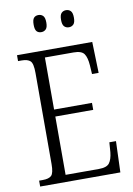

<svg xmlns="http://www.w3.org/2000/svg" viewBox="-98 -967 711 1028"><g transform="rotate(-10 257.5 -453.0)"><path d="M35 0V-32H55Q88 -32 102 -45.5Q116 -59 116 -108V-603Q116 -655 101.5 -668.5Q87 -682 55 -682H35V-714H444L449 -545H413L410 -593Q407 -636 393 -656Q379 -676 336 -676H180V-393H386V-355H180V-38H361Q404 -38 418.5 -57.5Q433 -77 437 -115L441 -169H477L471 0ZM335 -813Q320 -813 310 -823Q300 -833 300 -859Q300 -886 310 -896Q320 -906 335 -906Q350 -906 360 -896Q370 -886 370 -859Q370 -833 360 -823Q350 -813 335 -813ZM185 -813Q169 -813 160 -823Q151 -833 151 -859Q151 -886 160 -896Q169 -906 185 -906Q200 -906 210 -896Q220 -886 220 -859Q220 -833 210 -823Q200 -813 185 -813Z"/></g></svg>

Font: Noto Serif Bengali Condensed Light
Style: Regular
Weight: 300
Width: 3
Designer: Juan Bruce, Universal Thirst, Indian Type Foundry and the Monotype Design Team.
Foundry: Monotype Imaging Inc.
Version: Version 2.003; ttfautohint (v1.8.4.7-5d5b)